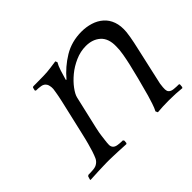

<svg xmlns="http://www.w3.org/2000/svg" viewBox="-108 -648 826 826"><g transform="rotate(-45 304.5 -235.5)"><path d="M264.3 -374 261.8 -376C265.7 -390 270.1 -404.5 274.8 -419.5C279.6 -434.5 284.7 -446.3 290 -455L286.1 -464L250 -459C236.8 -457 221.6 -455.8 204.2 -455.5C186.7 -455.2 172.4 -455 161 -455H143L138.4 -452L135.1 -438L138.2 -434C148.9 -434 159 -433.2 168.6 -431.5C178.2 -429.8 185.5 -425 190.3 -417C191.8 -415 193.3 -411.2 194.6 -405.5C196 -399.8 196.5 -393.3 196.1 -386C195.2 -379.3 194.3 -373 193.2 -367C192.2 -361 191 -354.3 189.6 -347C188.2 -339.7 186.5 -331.2 184.2 -321.5L176 -286L147.6 -163C142.1 -139 137.7 -121.5 134.5 -110.5C131.3 -99.5 128.1 -88.7 125 -78C120.6 -64.7 116.7 -54.3 113.3 -47C110 -39.7 105.1 -33.7 98.7 -29C92.1 -23.7 83.6 -20.5 73 -19.5C62.4 -18.5 51.8 -18 41.2 -18L36.2 -14L32 0L32.1 4C36.7 4 44 3.7 53.8 3C63.6 2.3 73.7 1.8 84.2 1.5C94.6 1.2 104.6 0.8 114.4 0.5C124.1 0.2 131.3 0 136 0H150C154.7 0 161.6 0.2 170.9 0.5C180.1 0.8 190.1 1.2 200.7 1.5C211.2 1.8 221.1 2.3 230.3 3C239.5 3.7 246.4 4 251.1 4L254 0L255 -13L251.2 -18C241.2 -18 231.5 -18.7 222.1 -20C212.8 -21.3 206 -24.3 201.7 -29C197.4 -33.7 195.3 -39.5 195.2 -46.5C195.2 -53.5 196.1 -64 198 -78C198.9 -84.7 199.6 -90.8 200.3 -96.5C200.9 -102.2 201.8 -108.3 203.1 -115C204.3 -121.7 205.9 -129.7 208.1 -139L216.4 -175L242.5 -288C245 -298.7 251.8 -311.5 262.9 -326.5C274 -341.5 287.8 -355.8 304.3 -369.5C320.8 -383.2 339.6 -394.7 360.8 -404C381.9 -413.3 403.5 -418 425.5 -418C452.8 -418 475.1 -410.3 492.2 -395C509.3 -379.7 517.6 -356.3 517 -325C517.3 -311.7 515.8 -296 512.7 -278C509.5 -260 506.2 -243.3 502.6 -228C498.5 -210 493 -187.5 486.1 -160.5C479.2 -133.5 471.8 -106 464 -78C460.9 -67.3 457 -55 452.5 -41C447.9 -27 443.3 -15.7 438.6 -7L443.3 3C464.4 1 487.7 0 513 0C526.3 0 539.9 0.3 553.8 1C567.6 1.7 580.1 2.7 591.1 4L594 0L595.2 -14L593.2 -18C582.5 -18 572.1 -18.5 562 -19.5C551.9 -20.5 544.5 -23.7 539.7 -29C536.5 -32.3 534.7 -37.5 534.3 -44.5C533.9 -51.5 534.8 -62.7 537 -78C542.6 -102 548 -126.2 553.2 -150.5C558.5 -174.8 563.9 -199 569.5 -223C574 -242.3 578.2 -261.7 582.4 -281C586.5 -300.3 589.6 -318.7 591.6 -336C593.8 -360 591.8 -380.8 585.5 -398.5C579.2 -416.2 569.6 -430.7 556.5 -442C543.5 -453.3 528.3 -461.7 510.8 -467C493.4 -472.3 475.3 -475 456.7 -475C416 -475 379.8 -465.3 348 -446C316.2 -426.7 288.3 -402.7 264.3 -374Z"/></g></svg>

Font: Quattrocento
Style: Italic
Weight: 400
Italic angle: -13°
Designer: Pablo Impallari
Foundry: Pablo Impallari, Igino Marini, Branda Gallo
Version: Version 2.000